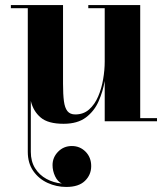

<svg xmlns="http://www.w3.org/2000/svg" viewBox="-20 -480 664 760"><path d="M535 -460V-12.5H601.5V0H394.5V-159.5Q387.5 -118.5 370.5 -79.5Q353.5 -40.5 320.2 -15.2Q287 10 231.5 10Q170 10 140.8 -15Q111.5 -40 102 -80.5V121Q102 159 119 186Q136 213 164 228.2Q192 243.5 225 246.5Q208.5 239.5 198.2 218Q188 196.5 188 173.5Q188 143 210 120.5Q232 98 264.5 98Q296.5 98 318.8 120.5Q341 143 341 177.5Q341 212 316.2 236Q291.5 260 242.5 260Q203.5 260 168.5 244Q133.5 228 111.8 197Q90 166 90 121V-447.5H23V-460H229.5V-148.5Q229.5 -106.5 233 -79.8Q236.5 -53 247 -40Q257.5 -27 278 -27Q310.5 -27 332.8 -46.8Q355 -66.5 368.5 -98Q382 -129.5 388.2 -166Q394.5 -202.5 394.5 -236.5V-447.5H329.5V-460Z"/></svg>

Font: Bodoni Moda 18pt
Style: Bold
Weight: 700
Designer: Owen Earl
Foundry: indestructible type
Version: Version 2.004